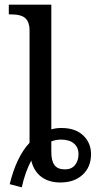

<svg xmlns="http://www.w3.org/2000/svg" viewBox="-20 -780 432 831"><path d="M115.2 -85Q102.5 -61 92 -32Q81.5 -2.9 74.2 30.8L22 17.1Q36.1 -41 57.6 -86.2Q79.1 -131.3 107.9 -162.1V-649.9Q107.9 -683.1 90.6 -700.4Q73.2 -717.8 25.9 -717.8H18.1V-759.8H202.1V-220.2Q222.7 -226.1 245.1 -226.1Q306.2 -226.1 340.1 -193.8Q374 -161.6 374 -112.8Q374 -57.1 337.6 -23.7Q301.3 9.8 241.2 9.8Q191.9 9.8 159.4 -14.2Q127 -38.1 115.2 -85ZM202.1 -168V-122.1Q202.1 -84 215.8 -65.4Q229.5 -46.9 261.2 -46.9Q289.6 -46.9 304.7 -65.7Q319.8 -84.5 319.8 -112.8Q319.8 -142.1 300 -158.9Q280.3 -175.8 244.1 -175.8Q232.9 -175.8 222.4 -173.8Q211.9 -171.9 202.1 -168Z"/></svg>

Font: Droid Serif
Style: Regular
Weight: 400
Designer: Monotype Design team
Foundry: Monotype Imaging Inc.
Version: Version 1.03